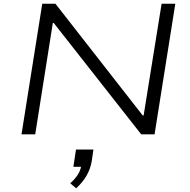

<svg xmlns="http://www.w3.org/2000/svg" viewBox="-20 -725 1027 1036"><path d="M96 0 208 -705H279L750 -102H755L852 -705H926L814 0H742L270 -601H265L170 0ZM391 291 359 264Q385 241 400.5 216.5Q416 192 419 164L430 175H376L390 82H484L475 145Q467 189 446 224.5Q425 260 391 291Z"/></svg>

Font: Nunito Sans 7pt Expanded Light
Style: Italic
Weight: 300
Width: 7
Italic angle: -9°
Designer: Vernon Adams
Foundry: Vernon Adams
Version: Version 3.101;gftools[0.9.27]